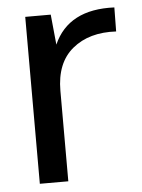

<svg xmlns="http://www.w3.org/2000/svg" viewBox="-45 -593 467 630"><g transform="rotate(-5 188.5 -278.0)"><path d="M355 -555.2 354 -476.1Q265.1 -481 210 -435.5Q154.8 -390.1 154.8 -297.9V0H61V-549.8H145L154.8 -450.2Q204.1 -562 355 -555.2Z"/></g></svg>

Font: ø
Style: ø
Weight: 400
Designer: Samuel Oakes
Foundry: Samuel Oakes
Version: Version 1.000;PS 001.000;hotconv 1.0.88;makeotf.lib2.5.64775